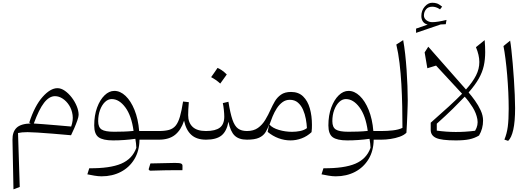

<svg xmlns="http://www.w3.org/2000/svg" viewBox="-20 -1033 3936 1420"><path d="M207 -120.1 196.3 -126.5Q236.8 -251 294.7 -315.9Q352.5 -380.9 404.8 -380.9Q432.1 -380.9 459.7 -361.6Q487.3 -342.3 510.5 -312Q533.7 -281.7 547.6 -247.6Q561.5 -213.4 561.5 -183.6Q561.5 -169.9 551.8 -141.8Q542 -113.8 528.8 -83.5Q515.6 -53.2 505.4 -32.7Q436.5 -39.1 372.3 -44.2Q308.1 -49.3 258.3 -52.5Q208.5 -55.7 183.6 -55.7Q160.6 -55.7 143.8 -54Q127 -52.2 113.3 -49.3L126 349.6L79.6 367.2L72.3 1Q71.3 -57.1 102.1 -87.4Q132.8 -117.7 207 -120.1ZM230 -119.6Q254.9 -118.2 301.8 -114.5Q348.6 -110.8 403.3 -106.2Q458 -101.6 506.3 -97.2Q522.5 -142.1 516.8 -182.6Q511.2 -223.1 491.2 -254.4Q471.2 -285.6 443.4 -303.7Q415.5 -321.8 386.7 -321.8Q343.8 -321.8 305.9 -272.9Q268.1 -224.1 230 -119.6Z M825.7 -360.8Q869.6 -360.8 908.7 -323.7Q947.8 -286.6 974.9 -219.7Q1002 -152.8 1009.3 -64H1067.9V0H1011.7Q1010.7 83 973.9 144Q937 205.1 874 238Q811 271 731.4 271Q706.1 271 678 266.1Q649.9 261.2 626 256.3L640.1 211.4Q793.5 212.9 876.5 177.5Q959.5 142.1 988.3 60.1Q987.8 41.5 985.8 26.6Q983.9 11.7 981 -6.3Q941.4 -0.5 899.2 2.4Q856.9 5.4 816.4 5.4Q741.2 5.4 709 -18.1Q676.8 -41.5 676.8 -105.5Q676.8 -179.7 698 -237.3Q719.2 -294.9 753.2 -327.9Q787.1 -360.8 825.7 -360.8ZM806.2 -300.3Q778.8 -300.3 756.1 -278.3Q733.4 -256.3 719.7 -219.2Q706.1 -182.1 706.1 -136.7Q706.1 -91.8 731.7 -75.2Q757.3 -58.6 824.2 -58.6Q856.9 -58.6 895 -59.8Q933.1 -61 967.8 -64.9Q952.6 -177.2 907 -238.8Q861.3 -300.3 806.2 -300.3Z M1279.8 225.6Q1209.5 225.6 1088.4 229.5Q1082 223.1 1079.1 219.7Q1087.9 189.5 1092.3 175.8Q1238.8 171.9 1273.9 171.9Q1309.1 171.9 1319.3 176.8Q1329.6 181.6 1329.6 192.4V211.4Q1329.6 219.2 1329.1 225.6ZM1067.9 0Q1053.2 0 1053.2 -30.8V-33.2Q1053.2 -64 1067.9 -64H1154.3Q1200.7 -64 1230.7 -72.5Q1260.7 -81.1 1279.5 -104.2Q1298.3 -127.4 1310.8 -170.4Q1323.2 -213.4 1334 -282.2L1376.5 -277.3Q1374 -248.5 1372.8 -224.6Q1371.6 -200.7 1371.6 -181.2Q1371.6 -126.5 1404.1 -95.2Q1436.5 -64 1503.4 -64H1503.9V0H1503.4Q1435.1 0 1395.8 -34.9Q1356.4 -69.8 1341.3 -140.6Q1319.3 -71.8 1274.9 -35.9Q1230.5 0 1154.8 0Z M1588.9 -530.8Q1603.5 -524.9 1620.4 -513.4Q1637.2 -502 1657.2 -482.4Q1645.5 -465.8 1633.5 -449Q1621.6 -432.1 1608.9 -415Q1593.8 -429.2 1576.4 -441.2Q1559.1 -453.1 1541.5 -462.4Q1553.7 -479.5 1565.2 -496.1Q1576.7 -512.7 1588.9 -530.8ZM1503.9 0Q1489.3 0 1489.3 -30.8V-33.2Q1489.3 -64 1503.9 -64Q1573.2 -64 1606 -89.1Q1638.7 -114.3 1638.7 -170.9Q1638.7 -190.4 1635.5 -220.9Q1632.3 -251.5 1627.9 -270.5L1669.4 -280.3Q1683.1 -194.8 1699.2 -147.7Q1715.3 -100.6 1740.5 -82.3Q1765.6 -64 1806.2 -64H1806.6V0H1806.2Q1746.6 0 1715.3 -30.3Q1684.1 -60.5 1669.4 -132.8Q1656.7 -62 1618.2 -31Q1579.6 0 1503.9 0Z M2132.3 -353Q2188 -353 2221.9 -319.8Q2255.9 -286.6 2271.5 -231.4Q2287.1 -176.3 2287.1 -109.9Q2287.1 -96.2 2286.6 -83.7Q2286.1 -71.3 2284.2 -55.7Q2251.5 -24.9 2211.2 -9.8Q2170.9 5.4 2128.4 5.4Q2084 5.4 2040.5 -10.5Q1997.1 -26.4 1959.5 -57.6L1969.7 -110.8Q1959 -79.1 1943.1 -54Q1927.2 -28.8 1896 -14.4Q1864.7 0 1806.6 0Q1792 0 1792 -30.8V-33.2Q1792 -64 1806.6 -64Q1855.5 -64 1887.7 -86.9Q1919.9 -109.9 1941.9 -146.5Q1963.9 -183.1 1981.9 -223.6Q1995.1 -252.9 2012.2 -282.7Q2029.3 -312.5 2057.9 -332.8Q2086.4 -353 2132.3 -353ZM2123.5 -294.9Q2092.8 -294.9 2069.1 -277.3Q2045.4 -259.8 2027.3 -231.9Q2009.3 -204.1 1996.1 -172.1Q1982.9 -140.1 1973.1 -111.3Q1995.6 -85.9 2043.2 -72Q2090.8 -58.1 2139.6 -58.1Q2170.4 -58.1 2199.7 -64Q2229 -69.8 2250 -85.4Q2248.5 -117.2 2241.9 -153.3Q2235.4 -189.5 2221.2 -221.7Q2207 -253.9 2183.1 -274.4Q2159.2 -294.9 2123.5 -294.9Z M2557.6 -360.8Q2601.6 -360.8 2640.6 -323.7Q2679.7 -286.6 2706.8 -219.7Q2733.9 -152.8 2741.2 -64H2799.8V0H2743.7Q2742.7 83 2705.8 144Q2668.9 205.1 2606 238Q2543 271 2463.4 271Q2438 271 2409.9 266.1Q2381.8 261.2 2357.9 256.3L2372.1 211.4Q2525.4 212.9 2608.4 177.5Q2691.4 142.1 2720.2 60.1Q2719.7 41.5 2717.8 26.6Q2715.8 11.7 2712.9 -6.3Q2673.3 -0.5 2631.1 2.4Q2588.9 5.4 2548.3 5.4Q2473.1 5.4 2440.9 -18.1Q2408.7 -41.5 2408.7 -105.5Q2408.7 -179.7 2429.9 -237.3Q2451.2 -294.9 2485.1 -327.9Q2519 -360.8 2557.6 -360.8ZM2538.1 -300.3Q2510.7 -300.3 2488 -278.3Q2465.3 -256.3 2451.7 -219.2Q2438 -182.1 2438 -136.7Q2438 -91.8 2463.6 -75.2Q2489.3 -58.6 2556.2 -58.6Q2588.9 -58.6 2627 -59.8Q2665 -61 2699.7 -64.9Q2684.6 -177.2 2638.9 -238.8Q2593.3 -300.3 2538.1 -300.3Z M2961.9 -736.3Q2970.2 -690.4 2976.6 -633.5Q2982.9 -576.7 2987.1 -515.9Q2991.2 -455.1 2993.4 -397.2Q2995.6 -339.4 2995.6 -291Q2995.6 -281.7 2994.9 -254.2Q2994.1 -226.6 2992.7 -189.7Q2991.2 -152.8 2989.5 -116Q2987.8 -79.1 2985.8 -51.3Q2967.8 -33.2 2936.3 -22Q2904.8 -10.7 2868.9 -5.4Q2833 0 2799.8 0Q2785.2 0 2785.2 -30.8V-33.2Q2785.2 -64 2799.8 -64Q2843.3 -64 2886 -68.8Q2928.7 -73.7 2956.5 -87.4Q2956.5 -164.1 2954.8 -246.3Q2953.1 -328.6 2948.5 -410.4Q2943.8 -492.2 2934.8 -567.1Q2925.8 -642.1 2911.1 -703.6Z M3397.5 -339.8 3205.1 -547.9 3140.6 -528.3 3120.6 -645.5 3147.5 -687.5 3426.3 -371.1Q3476.1 -426.3 3500.7 -475.1Q3525.4 -523.9 3525.1 -574.5Q3524.9 -625 3500 -684.1L3564.5 -736.3Q3566.4 -712.4 3567.4 -690.2Q3568.4 -668 3568.4 -647.5Q3568.4 -592.8 3557.9 -545.7Q3547.4 -498.5 3520.8 -451.4Q3494.1 -404.3 3445.8 -349.1Q3467.8 -323.7 3492.7 -289.1Q3517.6 -254.4 3535.2 -216.3Q3552.7 -178.2 3552.7 -141.6Q3552.7 -81.5 3522.9 -30.8Q3489.3 -10.7 3450.9 -2.7Q3412.6 5.4 3350.6 5.4Q3244.6 5.4 3205.1 -12.9Q3165.5 -31.2 3165.5 -71.8V-125.5Q3239.7 -190.9 3298.6 -244.6Q3357.4 -298.3 3397.5 -339.8ZM3417 -317.9Q3380.4 -279.3 3328.9 -228.5Q3277.3 -177.7 3210.4 -118.2V-66.9Q3281.2 -57.1 3349.9 -56.9Q3418.5 -56.6 3493.7 -65.9Q3518.6 -106.9 3510.5 -151.6Q3502.4 -196.3 3475.8 -239.3Q3449.2 -282.2 3417 -317.9ZM3115.2 -918.5Q3115.2 -897.5 3133.8 -883.3Q3152.3 -869.1 3176.8 -869.1Q3214.8 -869.1 3282.2 -885.7L3276.9 -854L3238.8 -852.1L3057.1 -790V-821.3L3143.1 -851.1Q3119.1 -856.9 3107.7 -873.8Q3096.2 -890.6 3096.2 -914.6Q3096.2 -955.1 3121.1 -983.9Q3146 -1012.7 3176.3 -1012.7Q3195.8 -1012.7 3211.4 -1007.6Q3227.1 -1002.4 3250 -983.9L3234.4 -963.9Q3217.8 -975.1 3204.1 -979.2Q3190.4 -983.4 3177.7 -983.4Q3146.5 -983.4 3130.9 -963.9Q3115.2 -944.3 3115.2 -918.5Z M3752.9 -732.4Q3757.3 -708 3762.2 -663.3Q3767.1 -618.7 3772 -562.7Q3776.9 -506.8 3780.8 -447Q3784.7 -387.2 3787.1 -331.8Q3789.6 -276.4 3789.6 -233.9Q3789.6 -133.3 3776.1 -73.7Q3762.7 -14.2 3738.3 8.8L3710.4 -0.5Q3728.5 -43.9 3735.4 -95.7Q3742.2 -147.5 3742.2 -228.5Q3742.2 -286.6 3739.3 -350.8Q3736.3 -415 3731 -478.5Q3725.6 -542 3718.5 -597.4Q3711.4 -652.8 3703.6 -692.4Z"/></svg>

Font: Pinar-DS2-FD Light
Style: Regular
Weight: 300
Designer: Amin Abedi
Version: Version 2.000